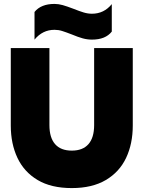

<svg xmlns="http://www.w3.org/2000/svg" viewBox="-20 -944 732 979"><path d="M156 -883Q189 -924 258 -924Q278 -924 299.5 -918Q321 -912 355 -899Q385 -887 406.5 -880.5Q428 -874 449 -874Q510 -874 550 -923V-783Q518 -742 449 -742Q425 -742 401.5 -748.5Q378 -755 347 -768Q316 -780 297 -786Q278 -792 258 -792Q197 -792 156 -742ZM35 -304V-699H232V-306Q232 -242 261 -209Q290 -176 346 -176Q402 -176 431 -209Q460 -242 460 -306V-699H657V-304Q657 -211 623 -139Q589 -67 519.5 -26Q450 15 346 15Q241 15 172 -26Q103 -67 69 -139Q35 -211 35 -304Z"/></svg>

Font: Readiness ExtraBold
Style: Regular
Weight: 800
Designer: Katatrad Team
Foundry: CadsonDemak
Version: Version 1.00;January 16, 2020;FontCreator 12.0.0.2550 64-bit